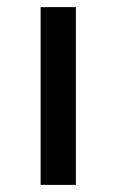

<svg xmlns="http://www.w3.org/2000/svg" viewBox="-20 -519 325 539"><path d="M193 -499H94V0H193Z"/></svg>

Font: Simpel Medium
Style: Regular
Weight: 500
Designer: Janko Jovanovic
Version: Version 1.048;PS 001.048;hotconv 1.0.88;makeotf.lib2.5.64775